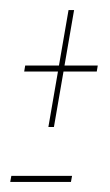

<svg xmlns="http://www.w3.org/2000/svg" viewBox="-26 -468 219 381"><path d="M70 -216 89 -326H22L24 -338H91L110 -448H121L102 -338H168L166 -326H100L81 -216ZM-5.7 -107 -3.5 -119H117L114.8 -107Z"/></svg>

Font: Anybody UltraCondensed Thin
Style: Italic
Weight: 100
Width: 1
Italic angle: -10°
Designer: Tyler Finck
Foundry: Etcetera Type Company
Version: Version 1.010; ttfautohint (v1.8.3) -l 8 -r 50 -G 200 -x 14 